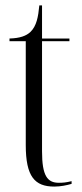

<svg xmlns="http://www.w3.org/2000/svg" viewBox="-20 -678 302 708"><path d="M180 10C204 10 227 5 244 0V-10C224 -5 212 -4 197 -4C155 -4 135 -29 135 -120V-526H236V-536H135V-658H125C121 -616 115 -582 92 -560C77 -546 54 -537 15 -536V-526H75V-143C75 -27 108 10 180 10Z"/></svg>

Font: Noto Serif Display ExtraCondensed Light
Style: Regular
Weight: 300
Width: 2
Designer: Monotype Design Team
Foundry: Monotype Imaging Inc.
Version: Version 2.009